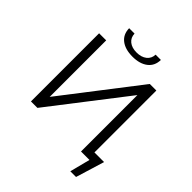

<svg xmlns="http://www.w3.org/2000/svg" viewBox="-251 -974 1283 1283"><g transform="rotate(45 390.0 -333.0)"><path d="M227 -810H278Q279 -773 305.5 -751.5Q332 -730 377 -730Q421 -730 448.5 -751.5Q476 -773 477 -810H527Q526 -753 485.5 -722Q445 -691 377 -691Q308 -691 268 -722Q228 -753 227 -810ZM741 -59 679 144H625L662 0H582V-533L170 0H109V-644H176V-110L588 -644H650V-59Z"/></g></svg>

Font: Montserrat Ace
Style: Regular
Weight: 400
Designer: Julieta Ulanovsky
Foundry: Julieta Ulanovsky
Version: Version 1